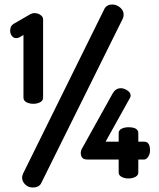

<svg xmlns="http://www.w3.org/2000/svg" viewBox="-20 -791 705 851"><path d="M84 -358V-636L67 -626Q60 -622 52 -622Q40 -622 32.5 -632Q25 -642 25 -655Q25 -676 40 -685L116 -729Q126 -733 132 -733Q147 -733 159 -725Q171 -717 171 -705V-358Q171 -345 158 -338Q145 -331 128 -331Q110 -331 97 -338Q84 -345 84 -358ZM478 -771Q496 -771 512 -758Q528 -745 528 -726Q528 -716 524 -708L164 18Q155 40 125 40Q105 40 91.5 26.5Q78 13 78 -4Q78 -11 82 -21L442 -750Q452 -771 478 -771ZM506 -26V-84H366Q338 -84 338 -114Q338 -122 342 -130L480 -378Q493 -400 516 -400Q529 -400 544 -390.5Q559 -381 559 -368Q559 -362 556 -357L448 -163H506V-201Q506 -214 519 -220.5Q532 -227 549 -227Q593 -227 593 -201V-163H619Q645 -163 645 -124Q645 -109 637 -96.5Q629 -84 619 -84H593V-26Q593 -14 580 -7Q567 0 549 0Q532 0 519 -7Q506 -14 506 -26Z"/></svg>

Font: Dosis
Style: Bold
Weight: 700
Designer: Edgar Tolentino, Pablo Impallari, Igino Marini
Foundry: Edgar Tolentino, Pablo Impallari, Igino Marini
Version: Version 1.007